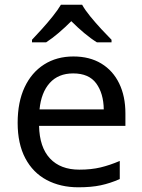

<svg xmlns="http://www.w3.org/2000/svg" viewBox="-20 -786 604 816"><path d="M292 -546Q361 -546 410.5 -516Q460 -486 486.5 -431.5Q513 -377 513 -304V-251H146Q148 -160 192.5 -112.5Q237 -65 317 -65Q368 -65 407.5 -74.5Q447 -84 489 -102V-25Q448 -7 408 1.5Q368 10 313 10Q237 10 178.5 -21Q120 -52 87.5 -113.5Q55 -175 55 -264Q55 -352 84.5 -415Q114 -478 167.5 -512Q221 -546 292 -546ZM291 -474Q228 -474 191.5 -433.5Q155 -393 148 -321H421Q420 -389 389 -431.5Q358 -474 291 -474ZM329 -766Q341 -744 363.5 -716.5Q386 -689 410.5 -662.5Q435 -636 454 -617V-606H392Q366 -622 338 -645.5Q310 -669 283 -696Q256 -669 229 -646Q202 -623 176 -606H116V-617Q135 -637 158.5 -663Q182 -689 204 -716.5Q226 -744 239 -766Z"/></svg>

Font: Noto Sans Old Hungarian
Style: Regular
Weight: 400
Designer: Monotype Design Team
Foundry: Monotype Imaging Inc.
Version: Version 2.005; ttfautohint (v1.8.4.7-5d5b)